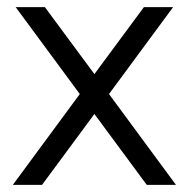

<svg xmlns="http://www.w3.org/2000/svg" viewBox="-20 -519 530 539"><path d="M204 -255 24 -499H106L245 -311L384 -499H466L286 -255L474 0H392L245 -199L98 0H16Z"/></svg>

Font: Bai Jamjuree
Style: Regular
Weight: 400
Designer: Katatrad Aksorn Co.,Ltd.
Foundry: Cadson Demak Co.,Ltd.
Version: Version 1.000; ttfautohint (v1.6)